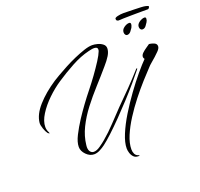

<svg xmlns="http://www.w3.org/2000/svg" viewBox="-143 -894 1218 1169"><g transform="rotate(-20 466.0 -310.0)"><path d="M312 12Q284 12 261 -11.5Q238 -35 238 -62Q238 -93 259 -134.5Q280 -176 308 -219Q358 -295 415.5 -366.5Q473 -438 522 -514Q533 -531 540 -544.5Q547 -558 551 -568Q553 -572 553 -575Q553 -578 553 -580Q553 -589 546.5 -592.5Q540 -596 531 -596Q522 -596 512 -594Q502 -592 494 -590Q439 -577 379.5 -544.5Q320 -512 269 -478Q225 -449 183.5 -409Q142 -369 115 -326Q88 -283 88 -246Q88 -227 97 -210Q100 -204 100 -202Q100 -201 99 -201Q97 -201 94 -203.5Q91 -206 89 -207Q79 -220 71 -243.5Q63 -267 64 -281Q69 -334 117.5 -388.5Q166 -443 239 -491Q251 -499 277 -514Q303 -529 336.5 -547Q370 -565 405.5 -580.5Q441 -596 472.5 -606.5Q504 -617 526 -617Q541 -617 560 -612Q579 -607 593 -596Q607 -585 607 -568Q607 -546 592 -521.5Q577 -497 553 -470Q512 -422 467.5 -373Q423 -324 383.5 -272.5Q344 -221 317.5 -167Q291 -113 285 -57Q285 -54 284.5 -51Q284 -48 284 -45Q284 -24 293 -13.5Q302 -3 315 -3Q334 -3 357.5 -19.5Q381 -36 395 -48Q438 -84 476 -125Q514 -166 553 -206Q596 -248 642.5 -296Q689 -344 729 -389Q731 -391 734.5 -391.5Q738 -392 733 -384Q710 -355 676 -315Q642 -275 601.5 -231Q561 -187 520.5 -145.5Q480 -104 444.5 -71Q409 -38 385 -20Q369 -8 349.5 2Q330 12 312 12ZM560 115Q541 115 530 103.5Q519 92 514 76Q509 60 509 46Q509 9 530.5 -43Q552 -95 586.5 -151.5Q621 -208 660.5 -262.5Q700 -317 736.5 -360.5Q773 -404 798 -429Q792 -437 792 -443Q792 -456 804 -467.5Q816 -479 831 -489Q846 -499 854 -505Q868 -504 885 -497Q902 -490 902 -474Q902 -460 885.5 -443.5Q869 -427 860 -419L830 -393Q823 -387 817.5 -382Q812 -377 808 -372Q783 -346 747.5 -306.5Q712 -267 675 -220Q638 -173 606 -123Q574 -73 554 -25.5Q534 22 534 62Q534 78 540.5 91.5Q547 105 565 110Q568 110 568 112Q568 115 560 115ZM749 -602Q742 -602 737.5 -608.5Q733 -615 733 -624Q733 -642 750.5 -654.5Q768 -667 784 -667Q794 -667 794 -656Q794 -648 787 -634Q783 -627 773 -614.5Q763 -602 749 -602ZM848 -602Q841 -602 836 -608Q831 -614 831 -624Q831 -641 849 -653.5Q867 -666 883 -666Q892 -666 892 -656Q892 -645 885 -634Q881 -627 871.5 -614.5Q862 -602 848 -602ZM729 -703Q726 -703 720.5 -706Q715 -709 715 -718Q715 -726 734 -730.5Q753 -735 771 -735Q779 -735 799 -734.5Q819 -734 842.5 -733.5Q866 -733 885.5 -732Q905 -731 913 -729Q916 -728 924 -726Q932 -724 932 -720Q932 -716 928 -711Q924 -706 921 -706Q902 -706 873 -706Q844 -706 814.5 -705.5Q785 -705 761.5 -704.5Q738 -704 729 -703Z"/></g></svg>

Font: The Nautigal
Style: Regular
Weight: 400
Designer: Robert E. Leuschke
Foundry: Robert E. Leuschke
Version: Version 1.100; ttfautohint (v1.8.3)